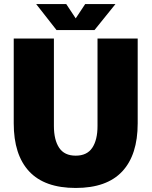

<svg xmlns="http://www.w3.org/2000/svg" viewBox="-20 -919 751 951"><path d="M355 12Q201 12 124.5 -70Q48 -152 48 -308V-728H247V-295Q247 -226 273 -187Q299 -148 355 -148Q411 -148 437 -187Q463 -226 463 -295V-728H662V-308Q662 -152 585.5 -70Q509 12 355 12ZM260 -770 159 -899H308L355 -828L402 -899H552L448 -770Z"/></svg>

Font: Murecho Black
Style: Regular
Weight: 900
Designer: Neil Summerour
Foundry: Positype
Version: Version 1.010; ttfautohint (v1.8.3)